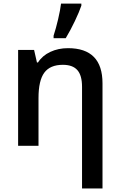

<svg xmlns="http://www.w3.org/2000/svg" viewBox="-20 -821 675 1081"><path d="M557.1 240.2H441.9V-332Q441.9 -396.5 415.5 -426.3Q389.2 -456.1 334 -456.1Q262.2 -456.1 229.5 -411.9Q196.8 -367.7 196.8 -269V0H82V-540H171.9L188 -469.2H193.8Q218.3 -507.8 263.2 -528.8Q308.1 -549.8 362.8 -549.8Q557.1 -549.8 557.1 -352.1ZM281.7 -620.1Q294.9 -660.2 307.1 -712.2Q319.3 -764.2 323.7 -800.8H438V-789.1Q426.3 -754.4 401.4 -702.1Q376.5 -649.9 350.1 -606H281.7Z"/></svg>

Font: JBL Sans
Style: Semibold
Weight: 600
Version: Version 1.10